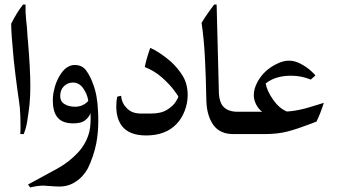

<svg xmlns="http://www.w3.org/2000/svg" viewBox="-20 -588 1500 842"><path d="M81 -568H92Q91 -532 95 -497Q99 -462 99 -454L101 -424L103 -403Q113 -283 113 -211Q113 -163 109.5 -130.5Q106 -98 99 -54Q95 -28 84 0H69Q70 -10 70 -36Q70 -78 67 -115Q64 -143 57 -189Q47 -261 40 -328Q29 -442 29 -484Q54 -534 81 -568Z M410 -99Q411 -87 411 -57Q411 -6 402 42Q390 99 366 149Q357 166 343 182Q329 198 313 208Q281 230 241 230Q224 230 200 228Q178 226 170 226Q147 226 112 234L103 221Q119 213 131 206Q211 163 232 151Q284 122 321.5 81.5Q359 41 372 -11Q379 -42 377 -92Q371 -75 354 -61Q337 -47 302 -47Q256 -47 235 -70Q209 -97 212 -160Q213 -181 220.5 -207Q228 -233 241 -255Q269 -303 308 -303Q341 -303 359 -277.5Q377 -252 388 -220Q407 -172 410 -99ZM300 -226Q277 -226 260.5 -210Q244 -194 244 -167Q244 -143 263 -131.5Q282 -120 309 -120Q326 -120 339 -125.5Q352 -131 358.5 -137Q365 -143 367 -145Q367 -149 363.5 -162.5Q360 -176 352 -189Q333 -226 300 -226Z M754 -44Q706 6 621 6Q547 6 515 -35Q490 -68 490 -121Q490 -146 494 -164L511 -168Q514 -136 533 -117Q545 -103 561 -96.5Q577 -90 601 -90H642Q686 -90 712.5 -106.5Q739 -123 750.5 -141.5Q762 -160 762 -164Q762 -167 742.5 -193Q723 -219 690.5 -248Q658 -277 615 -294Q621 -328 639 -378Q656 -371 680.5 -355Q705 -339 728 -319Q761 -289 782 -254Q803 -219 803 -171Q803 -136 790 -102Q777 -68 754 -44Z M1076 0H1003Q946 0 917 -38Q887 -79 885 -146Q883 -256 878.5 -338.5Q874 -421 864 -488Q879 -513 897.5 -538.5Q916 -564 919 -568H930L940 -178Q942 -141 958 -122Q979 -98 1021 -98H1076Z M1368 -55Q1352 -49 1347.5 -47Q1343 -45 1337 -43Q1285 -23 1241.5 -11.5Q1198 0 1139 0H1056Q1035 0 1020.5 -14.5Q1006 -29 1006 -50Q1006 -71 1020 -84.5Q1034 -98 1056 -98H1130Q1114 -109 1103.5 -129.5Q1093 -150 1093 -170Q1093 -198 1108 -226.5Q1123 -255 1146 -276Q1167 -295 1195 -308.5Q1223 -322 1247 -322Q1272 -322 1297 -309Q1322 -296 1340.5 -280Q1359 -264 1363 -257L1343 -239Q1302 -256 1256 -256Q1188 -256 1145 -222Q1151 -189 1177.5 -151Q1204 -113 1238 -99Q1242 -99 1256.5 -100.5Q1271 -102 1295.5 -107Q1320 -112 1348 -121L1400 -137Q1385 -89 1368 -55Z"/></svg>

Font: Mirza
Style: Regular
Weight: 400
Designer: Arabic design by Kourosh Beigpour, Latin design by Eduardo Tunni, engineering by Lasse Fister
Version: Version 1.000